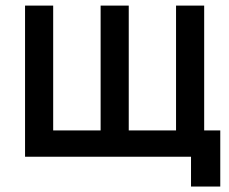

<svg xmlns="http://www.w3.org/2000/svg" viewBox="-20 -560 817 686"><path d="M662.5 106.5V0H69.5V-540H170V-94H339.5V-540H440V-94H609V-540H709.5V-94H767V106.5Z"/></svg>

Font: Cns Manrope SemBd
Style: Regular
Weight: 600
Designer: Mikhail Sharanda
Foundry: Mikhail Sharanda
Version: Version 4.504